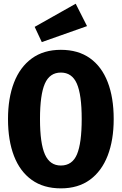

<svg xmlns="http://www.w3.org/2000/svg" viewBox="-20 -997 655 1034"><path d="M592.3 -355.9Q592.3 -243.1 560 -159.2Q527.7 -75.4 464.4 -29Q401 17.4 307.7 17.4Q214.9 17.4 151.3 -27.9Q87.7 -73.3 55.4 -156.9Q23.1 -240.5 23.1 -355.9Q23.1 -468.7 55.4 -552.3Q87.7 -635.9 151.3 -682.3Q214.9 -728.7 307.7 -728.7Q401 -728.7 464.4 -683.6Q527.7 -638.5 560 -554.9Q592.3 -471.3 592.3 -355.9ZM420 -355.9Q420 -487.2 393.8 -546.7Q367.7 -606.2 307.7 -606.2Q247.7 -606.2 221.5 -546.4Q195.4 -486.7 195.4 -355.9Q195.4 -224.6 222.1 -165.1Q248.7 -105.6 307.7 -105.6Q369.2 -105.6 394.6 -165.9Q420 -226.2 420 -355.9ZM387.7 -976.9 448.7 -856.4 205.1 -770.3 166.7 -852.3Z"/></svg>

Font: FiraCode Nerd Font
Style: Bold
Weight: 700
Designer: Carrois Corporate, Edenspiekermann AG, Nikita Prokopov
Foundry: Carrois Corporate, Edenspiekermann AG, Nikita Prokopov
Version: Version 6.002;Nerd Fonts 2.1.0